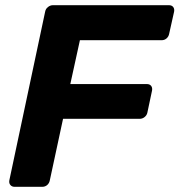

<svg xmlns="http://www.w3.org/2000/svg" viewBox="-20 -720 692 740"><path d="M36 0Q26 0 20 -7Q14 -14 16 -25L154 -675Q156 -686 165 -693Q174 -700 184 -700H631Q642 -700 647.5 -693Q653 -686 651 -675L632 -590Q630 -579 622 -572Q614 -565 603 -565H288L251 -396H546Q557 -396 562.5 -389Q568 -382 566 -371L548 -286Q546 -276 537.5 -269Q529 -262 518 -262H223L172 -25Q170 -14 162 -7Q154 0 143 0Z"/></svg>

Font: Rubik SemiBold
Style: Italic
Weight: 600
Italic angle: -12°
Designer: Hubert and Fischer
Foundry: Hubert and Fischer
Version: Version 2.300;gftools[0.9.30]